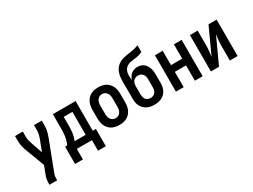

<svg xmlns="http://www.w3.org/2000/svg" viewBox="-64 -1449 3128 2377"><g transform="rotate(-30 1500.0 -260.0)"><path d="M126 215V208Q126 179 129.5 150.5Q133 122 143 95L191 -31L165 -102L92 -293Q78 -330 68.5 -368.5Q59 -407 59 -447V-520H170V-447Q170 -415 178 -385Q186 -355 196 -326L247 -178L304 -327Q315 -356 322.5 -386Q330 -416 330 -447V-520H441V-447Q441 -407 431.5 -368.5Q422 -330 408 -293L247 129Q240 148 238.5 168Q237 188 237 208V215Z M530 151V-96H559Q572 -123 580.5 -151Q589 -179 593.5 -208Q598 -237 599 -266.5Q600 -296 600 -325V-520H925V-96H970V151H858V0H642V151ZM667 -96H824V-424H700V-325Q700 -296 699.5 -267Q699 -238 695.5 -209Q692 -180 684.5 -151.5Q677 -123 667 -96Z M1250 8Q1223 8 1195.5 3Q1168 -2 1144 -15Q1120 -28 1101.5 -48.5Q1083 -69 1071.5 -93.5Q1060 -118 1055.5 -145.5Q1051 -173 1051 -200V-320Q1051 -347 1055.5 -374.5Q1060 -402 1071.5 -426.5Q1083 -451 1101.5 -471.5Q1120 -492 1144 -505Q1168 -518 1195.5 -523Q1223 -528 1250 -528Q1277 -528 1304.5 -523Q1332 -518 1356 -505Q1380 -492 1398.5 -471.5Q1417 -451 1428.5 -426.5Q1440 -402 1444.5 -374.5Q1449 -347 1449 -320V-200Q1449 -173 1444.5 -145.5Q1440 -118 1428.5 -93.5Q1417 -69 1398.5 -48.5Q1380 -28 1356 -15Q1332 -2 1304.5 3Q1277 8 1250 8ZM1250 -88Q1270 -88 1288.5 -97Q1307 -106 1318.5 -123Q1330 -140 1334 -160Q1338 -180 1338 -200V-320Q1338 -340 1334 -360Q1330 -380 1318.5 -397Q1307 -414 1288.5 -423Q1270 -432 1250 -432Q1230 -432 1211.5 -423Q1193 -414 1181.5 -397Q1170 -380 1166 -360Q1162 -340 1162 -320V-200Q1162 -180 1166 -160Q1170 -140 1181.5 -123Q1193 -106 1211.5 -97Q1230 -88 1250 -88Z M1750 8Q1723 8 1696.5 3.5Q1670 -1 1646.5 -13Q1623 -25 1603.5 -44Q1584 -63 1572 -87Q1560 -111 1555.5 -137.5Q1551 -164 1551 -191V-305Q1551 -335 1550.5 -364Q1550 -393 1550 -422Q1550 -451 1552 -479.5Q1554 -508 1560.5 -535.5Q1567 -563 1580.5 -588.5Q1594 -614 1614 -634Q1634 -654 1659.5 -667Q1685 -680 1712.5 -687Q1740 -694 1768 -698Q1796 -702 1824 -706.5Q1852 -711 1879.5 -718Q1907 -725 1934 -735V-639Q1913 -629 1891 -622Q1869 -615 1846 -611.5Q1823 -608 1799.5 -606Q1776 -604 1753.5 -598.5Q1731 -593 1711 -581Q1691 -569 1677.5 -550Q1664 -531 1659 -508Q1654 -485 1654 -462Q1654 -445 1655.5 -428.5Q1657 -412 1658 -396Q1665 -418 1677.5 -439Q1690 -460 1708.5 -475Q1727 -490 1750.5 -497Q1774 -504 1798 -504Q1821 -504 1844 -497.5Q1867 -491 1885.5 -476Q1904 -461 1916.5 -441Q1929 -421 1936.5 -398.5Q1944 -376 1946.5 -352.5Q1949 -329 1949 -305V-191Q1949 -164 1944.5 -137.5Q1940 -111 1928 -87Q1916 -63 1896.5 -44Q1877 -25 1853.5 -13Q1830 -1 1803.5 3.5Q1777 8 1750 8ZM1750 -88Q1769 -88 1787.5 -95.5Q1806 -103 1817.5 -118.5Q1829 -134 1833.5 -153Q1838 -172 1838 -191V-305Q1838 -324 1833.5 -343Q1829 -362 1817.5 -377.5Q1806 -393 1787.5 -400.5Q1769 -408 1750 -408Q1731 -408 1712.5 -400.5Q1694 -393 1682.5 -377.5Q1671 -362 1666.5 -343Q1662 -324 1662 -305V-191Q1662 -172 1666.5 -153Q1671 -134 1682.5 -118.5Q1694 -103 1712.5 -95.5Q1731 -88 1750 -88Z M2059 0V-520H2170V-315H2330V-520H2441V0H2330V-219H2170V0Z M2559 0V-520H2670V-312Q2670 -272 2666 -231.5Q2662 -191 2656 -152L2825 -520H2941V0H2830V-208Q2830 -248 2834 -288.5Q2838 -329 2844 -368L2675 0Z"/></g></svg>

Font: Iosevka Term Curly
Style: Bold
Weight: 700
Designer: Belleve Invis
Foundry: Belleve Invis
Version: Version 32.3.0